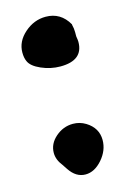

<svg xmlns="http://www.w3.org/2000/svg" viewBox="-83 -521 378 570"><g transform="rotate(-15 105.5 -235.5)"><path d="M21 -392Q21 -426 50 -451.5Q79 -477 115 -477Q161 -477 185 -435V-433Q188 -422 188 -410V-397Q190 -385 190 -380Q190 -323 120 -323Q90 -323 61.5 -335.5Q33 -348 26 -365Q21 -376 21 -392ZM34 -80Q34 -108 57.5 -128.5Q81 -149 111 -149Q132 -149 150 -138Q184 -117 184 -80Q184 -48 160.5 -21Q137 6 109 6Q80 6 60 -24L50 -39Q34 -59 34 -80Z"/></g></svg>

Font: NaniFont Regular
Style: Regular
Weight: 400
Designer: Nanigashitei
Version: Version 1.036